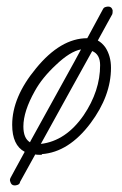

<svg xmlns="http://www.w3.org/2000/svg" viewBox="-20 -475 371 583"><path d="M24 88Q14 88 11 76Q9 71 12 65Q15 60 25.5 40Q36 20 55 -14Q17 -34 17 -96Q17 -180 89 -267Q164 -359 245 -359L292 -446Q295 -453 302 -454Q304 -455 309 -455Q319 -455 322 -444V-441Q322 -435 321 -432Q316 -423 305 -403Q294 -383 277 -352Q290 -345 300 -331Q317 -305 317 -269Q317 -184 255 -101Q189 -13 107 -7V-5H98Q92 -5 87 -6L40 79H41Q38 86 31 87Q29 88 24 88ZM51 -91Q51 -55 71 -43L74 -49L206 -288L226 -325Q193 -319 150 -278Q108 -239 86 -199Q51 -137 51 -91ZM199 -210 104 -38Q180 -47 234 -125Q284 -199 284 -277Q284 -310 260 -320Q247 -297 232 -269.5Q217 -242 199 -210Z"/></svg>

Font: Oooh Baby
Style: Regular
Weight: 400
Designer: Robert E. Leuschke
Foundry: Robert E. Leuschke
Version: Version 1.011; ttfautohint (v1.8.3)